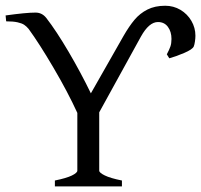

<svg xmlns="http://www.w3.org/2000/svg" viewBox="-20 -665 717 685"><path d="M175.8 -21Q216.8 -29.3 236.3 -38.8Q255.9 -48.3 255.9 -56.2V-262.2Q222.2 -335.9 171.1 -422.9Q120.1 -509.8 82 -562Q74.7 -570.8 66.4 -576.4Q58.1 -582 42.7 -585.4Q27.3 -588.9 2 -588.9L0 -609.9Q72.8 -620.1 106.9 -620.1Q129.9 -620.1 145 -601.1Q180.7 -555.2 224.9 -480Q269 -404.8 304.2 -332L420.9 -537.1Q440.9 -571.8 460 -594.5Q479 -617.2 505.9 -630.9Q532.7 -644.5 569.3 -644.5Q599.1 -644.5 623.8 -629.9Q648.4 -615.2 662.8 -590.6Q677.2 -565.9 677.2 -537.6Q677.2 -528.3 675.5 -516.8Q673.8 -505.4 671.4 -499.5Q667 -488.8 637.2 -476.1Q607.4 -463.4 584 -457L575.2 -471.2Q584 -487.8 587.9 -499Q591.8 -510.3 591.8 -525.9Q591.8 -551.8 579.1 -569.1Q566.4 -586.4 543.5 -586.4Q511.7 -586.4 482.9 -534.7L334 -264.2V-56.2Q334 -48.8 353.8 -39.1Q373.5 -29.3 415 -21V0H175.8Z"/></svg>

Font: David Libre
Style: Regular
Weight: 400
Version: Version 1.000